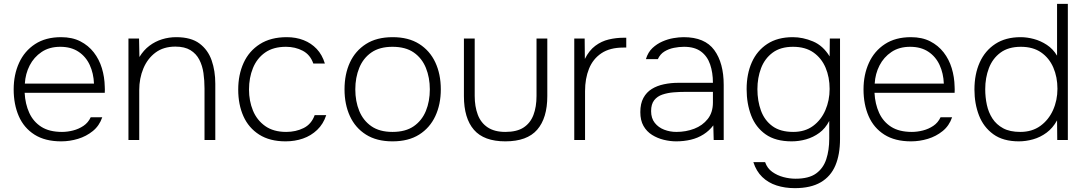

<svg xmlns="http://www.w3.org/2000/svg" viewBox="-20 -727 5636 997"><path d="M298 7Q214 7 159 -28Q104 -63 77.5 -124Q51 -185 51 -263Q51 -339 79 -400.5Q107 -462 162 -498Q217 -534 297 -534Q355 -534 397 -512.5Q439 -491 467 -455Q495 -419 509 -373Q523 -327 524 -277Q525 -270 524.5 -262Q524 -254 524 -245H108Q111 -187 132 -141Q153 -95 194.5 -68.5Q236 -42 302 -42Q330 -42 359.5 -49.5Q389 -57 413.5 -73.5Q438 -90 451 -118H511Q496 -74 462 -46.5Q428 -19 385 -6Q342 7 298 7ZM109 -293H468Q466 -346 446 -389.5Q426 -433 387.5 -458.5Q349 -484 293 -484Q236 -484 196 -457Q156 -430 134 -387Q112 -344 109 -293Z M647 0V-527H702L704 -431Q726 -467 756 -489.5Q786 -512 821.5 -523Q857 -534 895 -534Q972 -534 1016 -501Q1060 -468 1079 -413.5Q1098 -359 1098 -292V0H1042V-267Q1042 -309 1036.5 -347.5Q1031 -386 1015 -417Q999 -448 969 -466.5Q939 -485 891 -485Q829 -485 787.5 -454Q746 -423 724.5 -371.5Q703 -320 703 -259V0Z M1463 7Q1381 7 1326 -28Q1271 -63 1244 -123.5Q1217 -184 1217 -262Q1217 -339 1245 -400.5Q1273 -462 1329.5 -498Q1386 -534 1469 -534Q1517 -534 1556.5 -518.5Q1596 -503 1624.5 -473Q1653 -443 1667 -397H1607Q1591 -443 1552 -463.5Q1513 -484 1465 -484Q1399 -484 1356.5 -454Q1314 -424 1293.5 -373.5Q1273 -323 1273 -262Q1273 -203 1293.5 -153Q1314 -103 1357 -72.5Q1400 -42 1466 -42Q1516 -42 1556.5 -62Q1597 -82 1614 -129H1674Q1659 -83 1627 -52.5Q1595 -22 1553 -7.5Q1511 7 1463 7Z M2018 7Q1936 7 1880.5 -28Q1825 -63 1797 -124Q1769 -185 1769 -263Q1769 -342 1797 -402.5Q1825 -463 1880.5 -498.5Q1936 -534 2019 -534Q2101 -534 2156.5 -499Q2212 -464 2240.5 -403Q2269 -342 2269 -263Q2269 -185 2240.5 -124Q2212 -63 2156.5 -28Q2101 7 2018 7ZM2018 -42Q2086 -42 2128.5 -71.5Q2171 -101 2191.5 -151Q2212 -201 2212 -263Q2212 -324 2191.5 -374.5Q2171 -425 2128.5 -454.5Q2086 -484 2018 -484Q1951 -484 1908.5 -454.5Q1866 -425 1845.5 -374.5Q1825 -324 1825 -263Q1825 -201 1845.5 -151Q1866 -101 1908.5 -71.5Q1951 -42 2018 -42Z M2604 7Q2493 7 2441 -53Q2389 -113 2389 -228V-527H2445V-229Q2445 -174 2461 -131.5Q2477 -89 2512.5 -65.5Q2548 -42 2604 -42Q2664 -42 2699 -65Q2734 -88 2750 -130Q2766 -172 2766 -229V-527H2822V-228Q2822 -114 2769.5 -53.5Q2717 7 2604 7Z M2962 0V-527H3016L3017 -421Q3039 -465 3071 -489Q3103 -513 3141 -522Q3179 -531 3217 -531Q3220 -531 3224.5 -531Q3229 -531 3232 -531V-480H3217Q3147 -480 3103 -450.5Q3059 -421 3038.5 -370Q3018 -319 3018 -254V0Z M3491 7Q3460 7 3427 -1Q3394 -9 3366 -26.5Q3338 -44 3321.5 -73Q3305 -102 3305 -145Q3305 -189 3321 -218.5Q3337 -248 3364.5 -265Q3392 -282 3428 -289.5Q3464 -297 3502 -297H3682Q3682 -350 3667.5 -392.5Q3653 -435 3620 -459.5Q3587 -484 3532 -484Q3506 -484 3479 -478.5Q3452 -473 3430 -459.5Q3408 -446 3396 -420H3334Q3345 -456 3368 -477.5Q3391 -499 3419.5 -511.5Q3448 -524 3477 -529Q3506 -534 3530 -534Q3640 -534 3689 -467Q3738 -400 3738 -286V0H3686L3684 -76Q3663 -48 3633 -29Q3603 -10 3567 -1.5Q3531 7 3491 7ZM3492 -42Q3542 -42 3585 -58.5Q3628 -75 3655 -109Q3682 -143 3682 -195V-250H3540Q3509 -250 3478 -247.5Q3447 -245 3420 -236Q3393 -227 3377 -206.5Q3361 -186 3361 -150Q3361 -113 3380 -89Q3399 -65 3429 -53.5Q3459 -42 3492 -42Z M4107 250Q4056 250 4012.5 236Q3969 222 3938 192Q3907 162 3892 115H3953Q3964 147 3990 165.5Q4016 184 4048 192.5Q4080 201 4111 201Q4180 201 4217.5 174Q4255 147 4270.5 100Q4286 53 4286 -7V-99Q4266 -60 4234.5 -37Q4203 -14 4166 -3.5Q4129 7 4091 7Q4007 7 3955.5 -29.5Q3904 -66 3880.5 -127.5Q3857 -189 3857 -264Q3857 -343 3884 -403.5Q3911 -464 3964.5 -499Q4018 -534 4097 -534Q4149 -534 4201.5 -512Q4254 -490 4288 -434L4289 -527H4342V-5Q4342 75 4318 132Q4294 189 4242 219.5Q4190 250 4107 250ZM4099 -42Q4160 -42 4202 -73Q4244 -104 4266 -155Q4288 -206 4288 -265Q4288 -326 4267 -375.5Q4246 -425 4204 -454.5Q4162 -484 4098 -484Q4033 -484 3992 -453.5Q3951 -423 3932 -373Q3913 -323 3913 -264Q3913 -203 3931.5 -152.5Q3950 -102 3991 -72Q4032 -42 4099 -42Z M4711 7Q4627 7 4572 -28Q4517 -63 4490.5 -124Q4464 -185 4464 -263Q4464 -339 4492 -400.5Q4520 -462 4575 -498Q4630 -534 4710 -534Q4768 -534 4810 -512.5Q4852 -491 4880 -455Q4908 -419 4922 -373Q4936 -327 4937 -277Q4938 -270 4937.5 -262Q4937 -254 4937 -245H4521Q4524 -187 4545 -141Q4566 -95 4607.5 -68.5Q4649 -42 4715 -42Q4743 -42 4772.5 -49.5Q4802 -57 4826.5 -73.5Q4851 -90 4864 -118H4924Q4909 -74 4875 -46.5Q4841 -19 4798 -6Q4755 7 4711 7ZM4522 -293H4881Q4879 -346 4859 -389.5Q4839 -433 4800.5 -458.5Q4762 -484 4706 -484Q4649 -484 4609 -457Q4569 -430 4547 -387Q4525 -344 4522 -293Z M5271 7Q5189 7 5138 -30Q5087 -67 5063.5 -128Q5040 -189 5040 -262Q5040 -342 5067.5 -403Q5095 -464 5148.5 -499Q5202 -534 5280 -534Q5313 -534 5348.5 -524.5Q5384 -515 5416 -494Q5448 -473 5469 -438V-707H5525V0H5470L5469 -102Q5447 -62 5414.5 -38Q5382 -14 5344.5 -3.5Q5307 7 5271 7ZM5278 -42Q5339 -42 5382 -73Q5425 -104 5448 -155Q5471 -206 5471 -266Q5471 -327 5449.5 -376.5Q5428 -426 5386 -455Q5344 -484 5281 -484Q5216 -484 5175 -453.5Q5134 -423 5115 -373Q5096 -323 5096 -264Q5096 -222 5104.5 -182.5Q5113 -143 5133.5 -111.5Q5154 -80 5189 -61Q5224 -42 5278 -42Z"/></svg>

Font: Onest ExtraLight
Style: Regular
Weight: 250
Designer: Dmitri Voloshin, Andrey Kudryavtsev
Foundry: Dmitri Voloshin, Andrey Kudryavtsev
Version: Version 1.000;gftools[0.9.33]